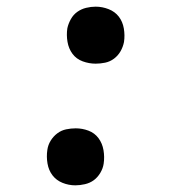

<svg xmlns="http://www.w3.org/2000/svg" viewBox="-20 -548 540 576"><path d="M206 8Q186 8 167.5 0.5Q149 -7 137.5 -22Q126 -37 122.5 -57.5Q119 -78 122 -98Q124 -113 132 -126Q140 -139 152 -148Q164 -157 178.5 -160Q193 -163 207 -163Q227 -163 245.5 -156Q264 -149 275.5 -133.5Q287 -118 290.5 -97.5Q294 -77 291 -57Q289 -43 281 -29.5Q273 -16 261.5 -7.5Q250 1 235 4.5Q220 8 206 8ZM267 -357Q247 -357 228 -364Q209 -371 197.5 -386.5Q186 -402 182.5 -422.5Q179 -443 182 -463Q185 -477 192.5 -490.5Q200 -504 212 -512.5Q224 -521 238.5 -524.5Q253 -528 267 -528Q287 -528 306 -520.5Q325 -513 336.5 -498Q348 -483 351.5 -462.5Q355 -442 352 -422Q349 -407 341.5 -394Q334 -381 322 -372Q310 -363 295.5 -360Q281 -357 267 -357Z"/></svg>

Font: Iosevka Aile Medium
Style: Italic
Weight: 500
Italic angle: -9°
Designer: Belleve Invis
Foundry: Belleve Invis
Version: Version 31.1.0; ttfautohint (v1.8.4)